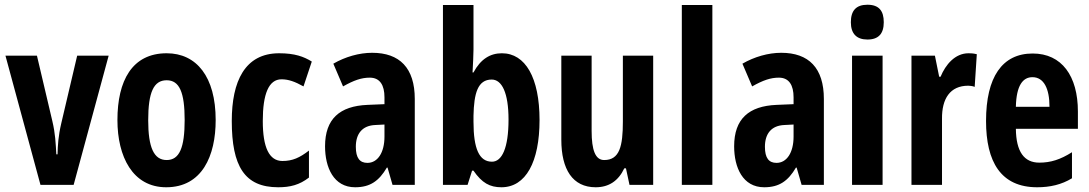

<svg xmlns="http://www.w3.org/2000/svg" viewBox="-20 -781 4602 811"><path d="M151 0H291L439 -546H306L239 -261C226 -206 224 -166 223 -129H218C215 -177 214 -215 201 -270L136 -546H3Z M891 -274C891 -457 810 -556 684 -556C538 -556 476 -440 476 -274C476 -120 540 10 682 10C834 10 891 -123 891 -274ZM606 -273C606 -391 629 -442 684 -442C738 -442 760 -391 760 -274C760 -157 738 -105 684 -105C630 -105 606 -158 606 -273Z M1155 10C1206 10 1245 0 1285 -31V-145C1246 -115 1216 -101 1173 -101C1117 -101 1090 -158 1090 -270C1090 -384 1115 -446 1169 -446C1199 -446 1226 -436 1262 -416L1297 -521C1263 -542 1225 -556 1159 -556C1014 -556 959 -437 959 -270C959 -79 1013 10 1155 10Z M1552 -558C1497 -558 1438 -541 1388 -512L1429 -416C1475 -442 1507 -453 1542 -453C1585 -453 1604 -421 1604 -370V-341L1532 -338C1415 -333 1353 -279 1353 -163C1353 -74 1389 10 1480 10C1544 10 1581 -17 1614 -73H1617L1638 0H1732V-363C1732 -494 1668 -558 1552 -558ZM1566 -253 1604 -255V-204C1604 -136 1575 -93 1532 -93C1500 -93 1483 -113 1483 -161C1483 -216 1510 -251 1566 -253Z M1980 -571V-760H1851V0H1955L1974 -60H1980C2016 -8 2049 10 2098 10C2201 10 2259 -97 2259 -274C2259 -453 2199 -556 2100 -556C2050 -556 2010 -531 1980 -475H1976C1978 -512 1980 -550 1980 -571ZM2057 -445C2100 -445 2128 -389 2128 -276C2128 -155 2100 -98 2058 -98C2004 -98 1980 -153 1980 -267V-292C1982 -387 1998 -445 2057 -445Z M2739 -546H2611V-268C2611 -163 2597 -105 2532 -105C2495 -105 2479 -146 2479 -228V-546H2351V-191C2351 -65 2399 10 2496 10C2552 10 2592 -17 2617 -70H2624L2639 0H2739Z M2989 0V-760H2860V0Z M3280 -558C3225 -558 3166 -541 3116 -512L3157 -416C3203 -442 3235 -453 3270 -453C3313 -453 3332 -421 3332 -370V-341L3260 -338C3143 -333 3081 -279 3081 -163C3081 -74 3117 10 3208 10C3272 10 3309 -17 3342 -73H3345L3366 0H3460V-363C3460 -494 3396 -558 3280 -558ZM3294 -253 3332 -255V-204C3332 -136 3303 -93 3260 -93C3228 -93 3211 -113 3211 -161C3211 -216 3238 -251 3294 -253Z M3644 -761C3596 -761 3574 -736 3574 -687C3574 -639 3598 -614 3644 -614C3691 -614 3713 -639 3713 -687C3713 -735 3693 -761 3644 -761ZM3708 -546H3579V0H3708Z M4071 -556C4014 -556 3974 -508 3953 -457H3947L3929 -546H3830V0H3959V-279C3958 -364 3993 -419 4070 -419C4073 -419 4089 -418 4097 -414L4106 -552C4090 -556 4079 -556 4071 -556Z M4342 -555C4213 -555 4145 -455 4145 -270C4145 -98 4207 10 4361 10C4415 10 4464 -1 4508 -28V-138C4459 -107 4418 -94 4370 -94C4306 -94 4272 -140 4271 -237H4533V-310C4533 -460 4465 -555 4342 -555ZM4341 -455C4389 -455 4413 -407 4413 -330H4271C4273 -421 4301 -455 4341 -455Z"/></svg>

Font: Noto Sans Malayalam ExtraCondensed
Style: Bold
Weight: 700
Width: 2
Designer: Jelle Bosma - Monotype Design Team
Foundry: Monotype Imaging Inc.
Version: Version 2.104